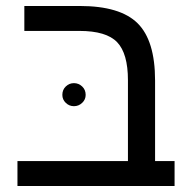

<svg xmlns="http://www.w3.org/2000/svg" viewBox="-20 -619 640 639"><path d="M61 -516.1V-599.1H245.1Q379.9 -599.1 438 -541.5Q496.1 -483.9 496.1 -351.1V-83H561V0H38.1V-83H405.8V-352.1Q405.8 -440.9 369.9 -478.5Q334 -516.1 244.1 -516.1ZM187.5 -303.2Q187.5 -320.3 199 -331.3Q210.4 -342.3 226.1 -342.3Q241.7 -342.3 253.4 -331.3Q265.1 -320.3 265.1 -303.2Q265.1 -287.6 253.4 -276.6Q241.7 -265.6 226.1 -265.6Q210.4 -265.6 199 -276.6Q187.5 -287.6 187.5 -303.2Z"/></svg>

Font: Cousine
Style: Regular
Weight: 400
Monospace: yes
Designer: Steve Matteson
Foundry: Monotype Imaging Inc.
Version: Version 1.21